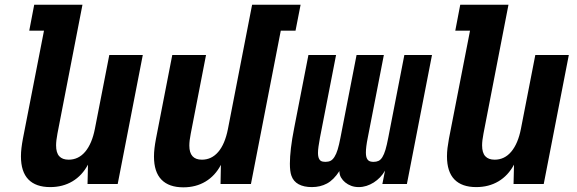

<svg xmlns="http://www.w3.org/2000/svg" viewBox="-20 -780 2448 814"><path d="M192.9 13.2Q131.8 13.2 100.3 -19.3Q68.8 -51.8 68.8 -117.2Q68.8 -134.3 71 -152.6Q73.2 -170.9 77.1 -191.9L166.5 -649.9H104L125 -759.8H329.6L223.6 -213.9Q217.8 -183.6 217.8 -163.6Q217.8 -132.3 231.2 -117.7Q244.6 -103 271 -103Q313 -103 341.6 -137.2Q370.1 -171.4 382.3 -233.9L443.4 -546.9H585.4L479 0H351.1L353 -82Q328.1 -35.6 287.1 -11.2Q246.1 13.2 192.9 13.2Z M757.3 14.2Q696.3 14.2 664.6 -18.3Q632.8 -50.8 632.8 -116.2Q632.8 -133.3 635 -151.9Q637.2 -170.4 641.1 -190.9L710.4 -546.9H853.5L788.6 -212.9Q782.7 -183.6 782.7 -162.6Q782.7 -103 835.9 -103Q877 -103 905.3 -136Q933.6 -168.9 946.3 -232.9L1048.8 -759.8H1254.4L1232.9 -649.9H1170.4L1043.9 0H915L916.5 -81.1Q892.1 -34.7 851.3 -10.3Q810.5 14.2 757.3 14.2Z M1302.2 13.2Q1268.1 13.2 1245.8 1Q1223.6 -11.2 1215.3 -35.6Q1209 -53.2 1209 -86.4Q1209 -114.7 1213.4 -152.3Q1217.8 -189.9 1227.5 -238.8L1287.6 -546.9H1404.8L1336.4 -195.8Q1332.5 -174.3 1330.3 -158.7Q1328.1 -143.1 1328.1 -131.3Q1328.1 -126.5 1328.6 -122.1Q1329.1 -117.7 1330.1 -113.8Q1333.5 -102.1 1340.3 -97.9Q1347.2 -93.8 1359.4 -93.8Q1372.1 -93.8 1381.1 -98.1Q1390.1 -102.5 1397.9 -114.7Q1405.8 -127 1411.6 -146.2Q1417.5 -165.5 1423.3 -195.8L1491.7 -546.9H1607.4L1539.1 -195.8Q1531.2 -156.7 1531.2 -132.8Q1531.2 -127.4 1531.7 -123Q1532.2 -118.7 1533.2 -114.7Q1536.1 -104 1543 -98.9Q1549.8 -93.8 1564 -93.8Q1575.7 -93.8 1584.7 -97.9Q1593.8 -102.1 1601.1 -113.8Q1608.4 -125.5 1614.3 -145.3Q1620.1 -165 1626 -195.8L1694.3 -546.9H1811.5L1705.1 0H1601.1L1612.3 -56.6Q1603.5 -41 1591.3 -28.3Q1579.1 -15.6 1564.5 -6.3Q1549.8 2.9 1533.7 8.1Q1517.6 13.2 1501 13.2Q1483.4 13.2 1469 7.8Q1454.6 2.4 1443.4 -6.8Q1433.1 -15.1 1426 -27.1Q1418.9 -39.1 1418.9 -54.7Q1394.5 -17.1 1366.2 -2Q1337.9 13.2 1302.2 13.2Z M1999 13.2Q1938 13.2 1906.5 -19.3Q1875 -51.8 1875 -117.2Q1875 -134.3 1877.2 -152.6Q1879.4 -170.9 1883.3 -191.9L1972.7 -649.9H1910.2L1931.2 -759.8H2135.7L2029.8 -213.9Q2023.9 -183.6 2023.9 -163.6Q2023.9 -132.3 2037.4 -117.7Q2050.8 -103 2077.1 -103Q2119.1 -103 2147.7 -137.2Q2176.3 -171.4 2188.5 -233.9L2249.5 -546.9H2391.6L2285.2 0H2157.2L2159.2 -82Q2134.3 -35.6 2093.3 -11.2Q2052.2 13.2 1999 13.2Z"/></svg>

Font: Hack
Style: Bold Italic
Weight: 700
Italic angle: -11°
Monospace: yes
Designer: Christopher Simpkins
Foundry: Christopher Simpkins
Version: Version 2.017; ttfautohint (v1.4.1) -l 4 -r 80 -G 350 -x 0 -